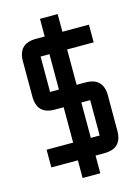

<svg xmlns="http://www.w3.org/2000/svg" viewBox="-130 -854 748 1024"><g transform="rotate(-15 244.0 -341.5)"><path d="M439.5 -585.9H293V-390.6H341.8Q439.5 -390.6 439.5 -293V-97.7Q439.5 0 341.8 0H293V97.7H195.3V0H48.8V-97.7H195.3V-293H146.5Q48.8 -293 48.8 -390.6V-585.9Q48.8 -683.6 146.5 -683.6H195.3V-781.2H293V-683.6H439.5ZM195.3 -585.9H146.5V-390.6H195.3ZM341.8 -293H293V-97.7H341.8Z"/></g></svg>

Font: BabelStone Runic Berhtwald
Style: Regular
Weight: 400
Designer: Andrew West
Foundry: BabelStone
Version: Version 7.004;November 9, 2023